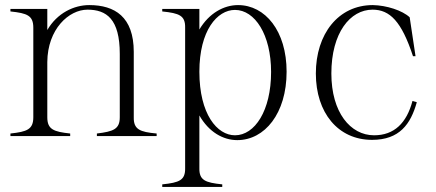

<svg xmlns="http://www.w3.org/2000/svg" viewBox="-20 -535 1714 755"><path d="M506 -74V-331C506 -469 431 -515 331 -515C271 -515 205 -484 166 -417V-500H21V-490C87 -483 111 -474 111 -426V-74C111 -26 86 -17 21 -10V0H256V-10C191 -17 166 -26 166 -74V-291C167 -421 251 -497 324 -497C399 -497 451 -460 451 -323V-74C451 -27 426 -18 361 -10V0H596V-10C530 -16 505 -26 506 -74Z M618 190V200H854V190C787 183 763 174 764 126V-81C801 -16 857 16 913 16C1021 16 1107 -89 1107 -253C1107 -413 1023 -515 916 -515C860 -515 802 -483 764 -419V-500H618V-490C685 -483 709 -474 708 -426V126C709 174 685 183 618 190ZM904 -3C834 -3 764 -86 764 -253C764 -415 834 -496 904 -496C982 -496 1046 -399 1046 -252C1046 -100 982 -3 904 -3Z M1443 15C1551 15 1595 -47 1619 -133L1602 -138C1579 -51 1530 -3 1451 -3C1358 -3 1283 -93 1283 -246C1283 -406 1357 -497 1445 -497C1513 -497 1559 -451 1604 -314H1614L1591 -467C1562 -494 1500 -514 1446 -515C1310 -515 1222 -401 1222 -246C1222 -92 1309 15 1443 15Z"/></svg>

Font: Sprat Condensed Light
Style: Regular
Weight: 300
Width: 3
Designer: Ethan Nakache
Foundry: Collletttivo
Version: Version 2.000;Glyphs 3.2 (3217)